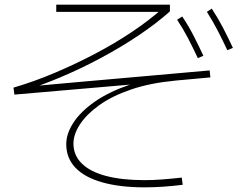

<svg xmlns="http://www.w3.org/2000/svg" viewBox="-20 -766 1040 826"><path d="M42 -359 38 -389Q127 -415 216.5 -453Q306 -491 391.5 -536Q477 -581 551 -631Q625 -681 681 -731L680 -715H222V-746H711V-717Q653 -665 576 -613.5Q499 -562 412 -515.5Q325 -469 236.5 -432Q148 -395 67 -370L61 -390Q195 -402 333.5 -414.5Q472 -427 611 -439Q750 -451 882 -463L885 -433Q680 -414 465 -395.5Q250 -377 42 -359ZM603 40Q496 40 420 18.5Q344 -3 304.5 -44.5Q265 -86 265 -146Q265 -191 296 -238.5Q327 -286 387 -328Q447 -370 533.5 -400Q620 -430 731 -440L733 -419Q626 -409 544 -381Q462 -353 407 -313.5Q352 -274 324 -231Q296 -188 296 -148Q296 -98 332 -62.5Q368 -27 436.5 -9Q505 9 602 9Q637 9 677 6Q717 3 762 -2L766 29Q678 40 603 40ZM831 -516Q811 -559 789.5 -600.5Q768 -642 742 -681L764 -695Q791 -655 813 -612Q835 -569 855 -526ZM958 -550Q938 -593 916.5 -634.5Q895 -676 870 -715L891 -729Q918 -688 940 -645.5Q962 -603 982 -560Z"/></svg>

Font: Murecho Thin ExtraLight
Style: Regular
Weight: 250
Version: Version 1.010